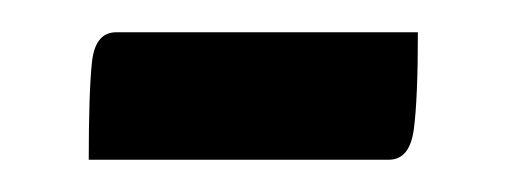

<svg xmlns="http://www.w3.org/2000/svg" viewBox="-20 -341 314 119"><path d="M35 -242Q35 -284 37 -302.5Q39 -321 52 -321H239Q239 -280 236.5 -261Q234 -242 221 -242Z"/></svg>

Font: Yanone Kaffeesatz Medium
Style: Regular
Weight: 500
Designer: Yanone (Cyrillic: Daniel Pouzeot, Huerta Tipografica, and Cyreal)
Foundry: Yanone
Version: Version 2.003